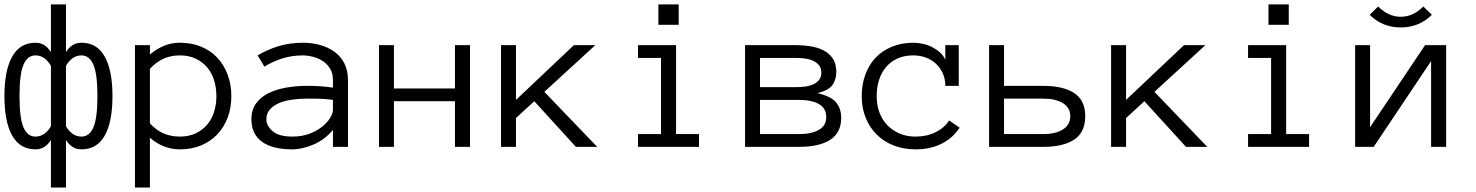

<svg xmlns="http://www.w3.org/2000/svg" viewBox="-34 -657 6605 859"><path d="M193.8 -362.8Q166 -409.2 125 -409.2Q88.9 -409.2 71 -367.2Q53.2 -325.2 53.2 -227.1Q53.2 -128.9 71 -87.4Q88.9 -45.9 125 -45.9Q166 -45.9 193.8 -91.8ZM193.8 -30.8Q168 11.2 125 11.2Q55.2 11.2 20.5 -50.3Q-14.2 -111.8 -14.2 -227.1Q-14.2 -341.8 20.5 -403.8Q55.2 -465.8 125 -465.8Q168 -465.8 193.8 -423.8V-637.2H261.2V-423.8Q287.1 -465.8 330.1 -465.8Q399.9 -465.8 434.6 -403.8Q469.2 -341.8 469.2 -227.1Q469.2 -111.8 434.6 -50.3Q399.9 11.2 330.1 11.2Q287.1 11.2 261.2 -30.8V182.1H193.8ZM261.2 -91.8Q289.1 -45.9 330.1 -45.9Q366.2 -45.9 384 -87.4Q401.9 -128.9 401.9 -227.1Q401.9 -325.2 384 -367.2Q366.2 -409.2 330.1 -409.2Q289.1 -409.2 261.2 -362.8Z M1001 -227.1Q1001 -173.8 984.4 -130.4Q967.8 -86.9 937.7 -55.4Q907.7 -23.9 865.2 -6.3Q822.8 11.2 770 11.2Q733.9 11.2 700 -2Q666 -15.1 636.7 -41V182.1H569.8V-455.1H636.7V-413.1Q698.7 -465.8 770 -465.8Q822.8 -465.8 865.2 -448.5Q907.7 -431.2 937.7 -399.2Q967.8 -367.2 984.4 -323Q1001 -278.8 1001 -227.1ZM934.1 -227.1Q934.1 -265.1 923.6 -298.6Q913.1 -332 892.1 -356.4Q871.1 -380.9 840.6 -395Q810.1 -409.2 770 -409.2Q731.9 -409.2 699 -395Q666 -380.9 636.7 -349.1V-105Q666 -73.2 699 -59.6Q731.9 -45.9 770 -45.9Q810.1 -45.9 840.6 -60.1Q871.1 -74.2 892.1 -98.6Q913.1 -123 923.6 -156Q934.1 -189 934.1 -227.1Z M1090.8 -123Q1090.8 -166 1112.3 -195.1Q1133.8 -224.1 1168.7 -241Q1203.6 -257.8 1248.8 -265.4Q1293.9 -272.9 1340.8 -272.9Q1358.9 -272.9 1373.3 -272.5Q1387.7 -272 1400.6 -271Q1413.6 -270 1426.8 -268.6Q1439.9 -267.1 1455.6 -265.1V-297.9Q1455.6 -331.1 1441.2 -352.5Q1426.8 -374 1405.8 -386.5Q1384.8 -398.9 1361.8 -404.1Q1338.9 -409.2 1322.8 -409.2Q1272 -409.2 1229 -395.5Q1186 -381.8 1148.9 -358.9L1118.7 -409.2Q1159.7 -434.1 1210.7 -450Q1261.7 -465.8 1322.8 -465.8Q1359.9 -465.8 1395.8 -456.3Q1431.6 -446.8 1460.2 -427Q1488.8 -407.2 1505.9 -375Q1522.9 -342.8 1522.9 -297.9V0H1455.6V-76.2Q1438 -54.2 1415.8 -37.6Q1393.6 -21 1369.1 -10.5Q1344.7 0 1320.3 5.6Q1295.9 11.2 1273.9 11.2Q1183.6 11.2 1137.2 -23.4Q1090.8 -58.1 1090.8 -123ZM1273.9 -45.9Q1315.9 -45.9 1349.4 -58.3Q1382.8 -70.8 1406.2 -89.4Q1429.7 -107.9 1442.6 -128.9Q1455.6 -149.9 1455.6 -167V-210Q1422.9 -214.8 1392.8 -215.3Q1362.8 -215.8 1340.8 -215.8Q1304.7 -215.8 1271.2 -210.9Q1237.8 -206.1 1212.9 -195.1Q1188 -184.1 1172.9 -166.5Q1157.7 -148.9 1157.7 -123Q1157.7 -94.2 1185.8 -70.1Q1213.9 -45.9 1273.9 -45.9Z M2068.8 0H2001.5V-204.1H1728.5V0H1661.6V-455.1H1728.5V-261.2H2001.5V-455.1H2068.8Z M2637.7 0H2542.5L2356.4 -204.1L2274.4 -128.9V0H2207.5V-455.1H2274.4V-210L2533.7 -455.1H2629.4L2401.4 -246.1Z M3002.4 -545.9H2911.6V-637.2H3002.4ZM3093.3 0H2820.3V-57.1H2923.3V-397.9H2820.3V-455.1H2990.7V-57.1H3093.3Z M3729.5 -129.9Q3729.5 -64 3680.9 -32Q3632.3 0 3541.5 0H3299.3V-455.1H3526.4Q3559.6 -455.1 3592 -450Q3624.5 -444.8 3649.9 -431.9Q3675.3 -418.9 3691.4 -396Q3707.5 -373 3707.5 -335.9Q3707.5 -300.8 3690.4 -276.9Q3673.3 -252.9 3623.5 -240.2Q3684.6 -226.1 3707 -198.5Q3729.5 -170.9 3729.5 -129.9ZM3640.6 -332Q3640.6 -353 3629.4 -366Q3618.2 -378.9 3601.8 -386Q3585.4 -393.1 3565.4 -395.5Q3545.4 -397.9 3526.4 -397.9H3366.2V-267.1H3526.4Q3546.4 -267.1 3566.9 -269.5Q3587.4 -272 3604 -279.5Q3620.6 -287.1 3630.6 -299.6Q3640.6 -312 3640.6 -332ZM3662.6 -132.8Q3662.6 -172.9 3629.9 -191.4Q3597.2 -210 3540.5 -210H3366.2V-57.1H3540.5Q3597.2 -57.1 3629.9 -76.2Q3662.6 -95.2 3662.6 -132.8Z M4259.3 -85.9Q4230.5 -41 4180.4 -14.9Q4130.4 11.2 4061.5 11.2Q4008.3 11.2 3963.9 -6.3Q3919.4 -23.9 3887.9 -55.4Q3856.4 -86.9 3838.9 -130.4Q3821.3 -173.8 3821.3 -227.1Q3821.3 -278.8 3837.4 -323Q3853.5 -367.2 3883.3 -398.7Q3913.1 -430.2 3956.3 -448Q3999.5 -465.8 4052.2 -465.8Q4073.2 -465.8 4095.2 -460.9Q4117.2 -456.1 4136.7 -446Q4156.2 -436 4171.9 -422.1Q4187.5 -408.2 4195.3 -389.2V-455.1H4255.4V-272.9H4195.3Q4195.3 -303.2 4184.3 -328.1Q4173.3 -353 4154.3 -371.1Q4135.3 -389.2 4108.9 -399.2Q4082.5 -409.2 4052.2 -409.2Q4011.2 -409.2 3980.7 -395Q3950.2 -380.9 3929.7 -356.4Q3909.2 -332 3898.7 -299.1Q3888.2 -266.1 3888.2 -227.1Q3888.2 -188 3900.1 -155Q3912.1 -122.1 3934.8 -98.1Q3957.5 -74.2 3989.5 -60.1Q4021.5 -45.9 4061.5 -45.9Q4112.3 -45.9 4151.9 -65.4Q4191.4 -85 4212.4 -118.2Z M4458 -272.9H4632.3Q4723.1 -272.9 4772.2 -240.5Q4821.3 -208 4821.3 -137.2Q4821.3 -65.9 4772.7 -33Q4724.1 0 4633.3 0H4391.1V-455.1H4458ZM4754.4 -137.2Q4754.4 -174.8 4721.7 -195.3Q4689 -215.8 4632.3 -215.8H4458V-57.1H4632.3Q4689 -57.1 4721.7 -78.1Q4754.4 -99.1 4754.4 -137.2Z M5367.2 0H5272L5085.9 -204.1L5003.9 -128.9V0H4937V-455.1H5003.9V-210L5263.2 -455.1H5358.9L5130.9 -246.1Z M5731.9 -545.9H5641.1V-637.2H5731.9ZM5822.8 0H5549.8V-57.1H5652.8V-397.9H5549.8V-455.1H5720.2V-57.1H5822.8Z M6028.8 -455.1H6095.7V-87.9L6341.8 -455.1H6436V0H6368.7V-383.8L6111.8 0H6028.8ZM6372.1 -590.8Q6314.9 -534.2 6232.9 -534.2Q6150.9 -534.2 6093.8 -590.8L6131.8 -627.9Q6177.7 -582 6232.9 -582Q6288.1 -582 6334 -627.9Z"/></svg>

Font: Anonymous Pro
Style: Regular
Weight: 400
Monospace: yes
Designer: Mark Simonson
Version: Version 1.002